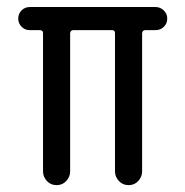

<svg xmlns="http://www.w3.org/2000/svg" viewBox="-20 -540 540 560"><path d="M66.4 -452.1Q52.7 -452.1 43 -461.9Q33.2 -471.7 33.2 -485.8Q33.2 -500 43 -509.8Q52.7 -519.5 67.4 -519.5H433.6Q447.3 -519.5 457.5 -509.8Q467.8 -500 467.8 -485.8Q467.8 -471.7 458 -461.9Q448.2 -452.1 433.6 -452.1H404.3Q395.5 -452.1 394.5 -443.4V-40Q394.5 -24.4 383.3 -12.2Q372.1 0 355 0Q337.9 0 326.7 -12.2Q315.4 -24.4 315.4 -40V-443.4Q315.4 -452.1 306.6 -452.1H194.3Q185.5 -452.1 184.6 -443.4V-40Q184.6 -24.4 173.3 -12.2Q162.1 0 145 0Q127.9 0 116.7 -12.2Q105.5 -24.4 105.5 -40V-443.4Q105.5 -452.1 95.7 -452.1Z"/></svg>

Font: Rounded Mgen+ 1m regular
Style: Regular
Weight: 400
Designer: [Source Han Sans]
Ryoko NISHIZUKA  (kana & ideographs); Paul D. Hunt (Latin, Greek & Cyrillic); Wenlong ZHANG  (bopomofo
Version: Version 1.059.20150602